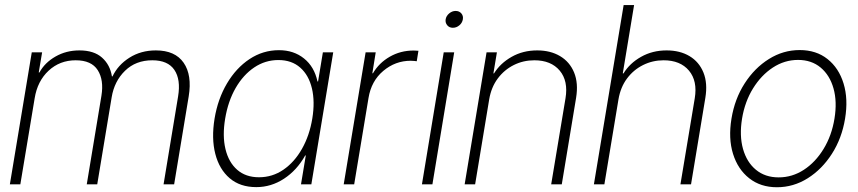

<svg xmlns="http://www.w3.org/2000/svg" viewBox="-20 -748 3482 779"><path d="M20 0 108.9 -535.6H150.9L137.2 -454.1H140.1Q161.6 -493.7 205.1 -518.6Q248.5 -543.5 302.2 -543.5Q361.3 -543.5 394 -514.2Q426.8 -484.9 434.1 -438H436.5Q458.5 -484.4 505.1 -513.9Q551.8 -543.5 612.3 -543.5Q690.4 -543.5 725.1 -493.4Q759.8 -443.4 745.6 -356.9L686.5 0H643.6L702.6 -356.9Q713.9 -425.3 687.5 -464.4Q661.1 -503.4 598.1 -503.4Q530.8 -503.4 487.3 -460.9Q443.8 -418.5 433.1 -353.5L374.5 0H332L391.6 -359.9Q401.9 -423.3 376.5 -463.4Q351.1 -503.4 287.1 -503.4Q222.7 -503.4 177.2 -461.2Q131.8 -418.9 120.6 -349.1L62.5 0Z M1020 11.2Q954.1 11.2 911.9 -24.9Q869.6 -61 853.5 -123.8Q837.4 -186.5 850.6 -267.1Q863.8 -346.7 900.9 -409.4Q938 -472.2 992.4 -508.3Q1046.9 -544.4 1111.8 -544.4Q1171.9 -544.4 1213.6 -510.7Q1255.4 -477.1 1268.1 -417.5H1270.5L1290 -535.6H1332L1243.2 0H1201.2L1220.7 -117.2H1218.3Q1184.6 -57.1 1132.3 -22.9Q1080.1 11.2 1020 11.2ZM1030.8 -28.8Q1085.4 -28.8 1130.1 -59.6Q1174.8 -90.3 1205.3 -144.3Q1235.8 -198.2 1247.1 -267.1Q1258.3 -335.4 1245.6 -389.2Q1232.9 -442.9 1198.2 -473.6Q1163.6 -504.4 1109.4 -504.4Q1056.2 -504.4 1011.5 -474.4Q966.8 -444.3 936 -390.9Q905.3 -337.4 893.6 -267.1Q881.8 -196.8 894.8 -143.1Q907.7 -89.4 942.4 -59.1Q977.1 -28.8 1030.8 -28.8Z M1374.5 0 1463.4 -535.6H1504.4L1490.7 -450.7H1493.2Q1517.6 -492.7 1561.3 -517.8Q1605 -543 1658.2 -543Q1665 -543 1668.9 -542.5Q1672.9 -542 1677.7 -542L1670.9 -499.5Q1667 -500 1661.1 -500.7Q1655.3 -501.5 1646.5 -501.5Q1584 -501.5 1535.2 -460.4Q1486.3 -419.4 1475.1 -350.1L1417 0Z M1691.9 0 1780.3 -535.6H1822.8L1734.4 0ZM1817.4 -635.3Q1803.2 -635.3 1794.7 -645.3Q1786.1 -655.3 1788.1 -669.4Q1790.5 -683.6 1802.5 -693.6Q1814.5 -703.6 1828.6 -703.6Q1843.3 -703.6 1851.8 -693.6Q1860.4 -683.6 1857.9 -669.4Q1855.5 -655.3 1843.8 -645.3Q1832 -635.3 1817.4 -635.3Z M1964.8 -344.7 1907.7 0H1865.2L1954.1 -535.6H1996.1L1981.9 -450.2H1984.4Q2009.8 -491.2 2055.7 -517.3Q2101.6 -543.5 2159.7 -543.5Q2213.4 -543.5 2252.4 -520.3Q2291.5 -497.1 2309.3 -453.9Q2327.1 -410.6 2317.4 -351.1L2259.3 0H2216.3L2274.4 -349.1Q2286.1 -419.4 2251 -461.4Q2215.8 -503.4 2147.9 -503.4Q2103 -503.4 2064.5 -484.1Q2025.9 -464.8 1999.5 -429.4Q1973.1 -394 1964.8 -344.7Z M2489.3 -344.7 2432.1 0H2389.6L2510.3 -727.5H2552.7L2506.8 -450.2H2509.8Q2534.7 -491.2 2580.8 -517.3Q2627 -543.5 2684.6 -543.5Q2738.8 -543.5 2777.6 -520.3Q2816.4 -497.1 2834 -453.9Q2851.6 -410.6 2841.8 -351.1L2783.7 0H2740.7L2798.8 -349.1Q2810.5 -419.4 2775.4 -461.4Q2740.2 -503.4 2672.4 -503.4Q2627.9 -503.4 2589.1 -484.1Q2550.3 -464.8 2523.9 -429.4Q2497.6 -394 2489.3 -344.7Z M3132.3 11.7Q3065.9 11.7 3019.8 -24.7Q2973.6 -61 2954.1 -123.8Q2934.6 -186.5 2947.8 -266.6Q2960.9 -346.7 3001.2 -409.4Q3041.5 -472.2 3099.6 -508.5Q3157.7 -544.9 3224.6 -544.9Q3291.5 -544.9 3337.4 -508.5Q3383.3 -472.2 3402.6 -409.2Q3421.9 -346.2 3408.7 -266.6Q3395.5 -186.5 3355.2 -123.8Q3314.9 -61 3257.1 -24.7Q3199.2 11.7 3132.3 11.7ZM3139.2 -28.3Q3194.3 -28.3 3241.5 -59.1Q3288.6 -89.8 3321.5 -143.8Q3354.5 -197.8 3365.7 -266.6Q3377 -335.4 3361.8 -389.2Q3346.7 -442.9 3309.6 -473.9Q3272.5 -504.9 3217.8 -504.9Q3163.1 -504.9 3115.7 -473.9Q3068.4 -442.9 3035.2 -389.2Q3002 -335.4 2990.7 -266.6Q2979.5 -197.8 2994.6 -143.8Q3009.8 -89.8 3047.1 -59.1Q3084.5 -28.3 3139.2 -28.3Z"/></svg>

Font: Inter Display Extra Light
Style: Italic
Weight: 200
Italic angle: -9.39999°
Designer: Rasmus Andersson
Foundry: rsms
Version: Version 4.000;git-4fc901f